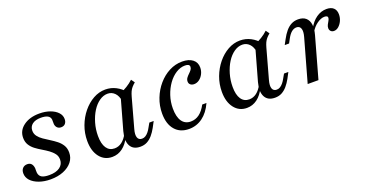

<svg xmlns="http://www.w3.org/2000/svg" viewBox="-29 -847 2432 1276"><g transform="rotate(-20 1186.5 -209.0)"><path d="M172.7 11.3Q127.3 11.3 91.1 -1.7Q54.9 -14.8 34.3 -37.2Q13.8 -59.7 13.8 -88.4Q13.8 -110.9 26.1 -123.9Q38.5 -137 58.8 -137Q77.3 -137 87.4 -125.9Q97.5 -114.7 99.8 -94.2Q99.7 -86.8 99.6 -76.8Q99.4 -66.8 100.2 -60.6Q103.9 -37.8 121.3 -28.2Q138.7 -18.6 173.4 -18.6Q221.2 -18.6 248.2 -38.3Q275.2 -57.9 275.2 -91.8Q275.2 -115.7 261.8 -133.4Q248.4 -151 228.2 -165.7Q207.9 -180.3 184.3 -194.2Q160.8 -208.1 140.1 -223.6Q119.4 -239.2 106.5 -260.3Q93.5 -281.4 93.5 -310.5Q93.5 -362 137.1 -394Q180.7 -426.1 249.1 -426.1Q291.2 -426.1 324.6 -413.9Q358 -401.7 376.9 -381.2Q395.9 -360.8 395.9 -334.6Q395.9 -314.6 385.6 -302.5Q375.3 -290.3 355.9 -290.3Q339.9 -290.3 329.5 -299.8Q319.1 -309.4 316.8 -325.8Q316 -334.5 316.5 -343.7Q317.1 -352.8 316.3 -358.8Q314.1 -377.9 297.2 -387.1Q280.3 -396.2 248.9 -396.2Q210.4 -396.2 188.7 -379.6Q167.1 -362.9 167.1 -334.3Q167.1 -312 180.1 -294.7Q193.1 -277.4 213.8 -263.2Q234.4 -249 257.6 -234.7Q280.7 -220.4 301.4 -204.1Q322.1 -187.8 335.1 -166.3Q348.1 -144.8 348.1 -114.9Q348.1 -77.6 325.6 -49.3Q303.1 -21 263.4 -4.8Q223.7 11.3 172.7 11.3Z M608.3 11.3Q553.2 11.3 519.9 -31.5Q486.7 -74.3 486.7 -145.5Q486.7 -200.5 505.5 -250.9Q524.3 -301.3 556.7 -340.8Q589 -380.3 630 -403.2Q671.1 -426.1 715.5 -426.1Q755.5 -426.1 790.2 -408.1Q825 -390.1 850.9 -357.9L796.4 -314.1Q790.5 -353.8 769.9 -374.2Q749.3 -394.7 720.5 -394.7Q690.3 -394.7 662.1 -374.9Q633.8 -355.2 612.3 -321Q590.8 -286.8 578 -243Q565.2 -199.2 565.2 -151.9Q565.2 -96.4 585.2 -66.6Q605.2 -36.9 642 -36.9Q670.3 -36.9 694 -54.8Q717.7 -72.8 736 -107.9L736.4 -83.3Q714.3 -37.5 681.5 -13.1Q648.7 11.3 608.3 11.3ZM806.8 11.3Q756 11.3 736.7 -25.5Q717.4 -62.2 734.6 -125.5L802.8 -368.2Q828.6 -378.4 853.7 -393.7Q878.8 -409 899.5 -428.5L917.3 -403.6Q902.9 -391.6 893.3 -380.4Q883.6 -369.1 877.2 -355.1Q870.8 -341 865.1 -320.8L807.7 -112.9Q797.3 -76 804.6 -55.6Q811.9 -35.2 835.3 -35.2Q849 -35.2 860.2 -42.4Q871.5 -49.5 881.6 -61.9Q891.7 -74.3 899.8 -89.8L916.6 -119.4H947.3L925.7 -78.7Q910.9 -51.7 893.6 -31.4Q876.2 -11.2 855.2 0.1Q834.1 11.3 806.8 11.3Z M1151.3 11.3Q1088.2 11.3 1052.5 -30.6Q1016.7 -72.4 1016.7 -146.3Q1016.7 -201.9 1036.4 -252.2Q1056 -302.4 1090 -341.8Q1124 -381.2 1167.4 -403.6Q1210.9 -426.1 1258.6 -426.1Q1305.8 -426.1 1332.7 -405.3Q1359.6 -384.6 1359.6 -348Q1359.6 -324.3 1349.1 -303.5Q1338.7 -282.7 1321.6 -270.1Q1304.5 -257.4 1284.4 -257.4Q1268.5 -257.4 1258.5 -265.7Q1248.5 -274 1248.5 -288.1Q1248.5 -302.1 1256.4 -313.2Q1264.4 -324.2 1274.8 -333.9Q1285.2 -343.7 1292.7 -353.4Q1300.2 -363.1 1300.2 -374.6Q1300.2 -394.7 1268.2 -394.7Q1235.4 -394.7 1204.2 -375Q1172.9 -355.3 1148.5 -321.2Q1124.1 -287 1109.6 -243.7Q1095.2 -200.3 1095.2 -153.8Q1095.2 -94.4 1116.8 -62.9Q1138.4 -31.5 1179.1 -31.5Q1212.2 -31.5 1239.2 -51.3Q1266.2 -71.2 1287.9 -111.8H1317.8Q1290.7 -51.7 1247.8 -20.2Q1204.9 11.3 1151.3 11.3Z M1560.8 11.3Q1505.6 11.3 1472.4 -31.5Q1439.1 -74.3 1439.1 -145.5Q1439.1 -200.5 1457.9 -250.9Q1476.8 -301.3 1509.1 -340.8Q1541.4 -380.3 1582.5 -403.2Q1623.5 -426.1 1668 -426.1Q1707.9 -426.1 1742.7 -408.1Q1777.4 -390.1 1803.3 -357.9L1748.8 -314.1Q1742.9 -353.8 1722.3 -374.2Q1701.8 -394.7 1672.9 -394.7Q1642.7 -394.7 1614.5 -374.9Q1586.2 -355.2 1564.7 -321Q1543.2 -286.8 1530.4 -243Q1517.6 -199.2 1517.6 -151.9Q1517.6 -96.4 1537.6 -66.6Q1557.6 -36.9 1594.4 -36.9Q1622.8 -36.9 1646.4 -54.8Q1670.1 -72.8 1688.4 -107.9L1688.8 -83.3Q1666.7 -37.5 1633.9 -13.1Q1601.2 11.3 1560.8 11.3ZM1759.2 11.3Q1708.4 11.3 1689.1 -25.5Q1669.8 -62.2 1687 -125.5L1755.2 -368.2Q1781 -378.4 1806.1 -393.7Q1831.2 -409 1851.9 -428.5L1869.7 -403.6Q1855.3 -391.6 1845.7 -380.4Q1836.1 -369.1 1829.6 -355.1Q1823.2 -341 1817.6 -320.8L1760.1 -112.9Q1749.7 -76 1757 -55.6Q1764.3 -35.2 1787.7 -35.2Q1801.4 -35.2 1812.6 -42.4Q1823.9 -49.5 1834 -61.9Q1844.1 -74.3 1852.2 -89.8L1869.1 -119.4H1899.7L1878.2 -78.7Q1863.4 -51.7 1846 -31.4Q1828.6 -11.2 1807.6 0.1Q1786.5 11.3 1759.2 11.3Z M1993 0 2077.8 -301.9Q2088.2 -338.8 2080.9 -359.2Q2073.6 -379.6 2051 -379.6Q2032.4 -379.6 2015.9 -366Q1999.4 -352.4 1984.9 -325.1L1968.9 -295.5H1938.2L1956.8 -330.1Q1973.1 -361 1991.2 -382.3Q2009.3 -403.7 2030.8 -414.9Q2052.3 -426.1 2078.7 -426.1Q2113.6 -426.1 2133.2 -409Q2152.9 -391.9 2157.3 -361.2Q2161.6 -330.5 2150.1 -289.3L2069.2 0ZM2279 -271.6Q2264.8 -271.6 2256.5 -280.2Q2248.1 -288.9 2248.1 -302.1Q2248.1 -314.6 2254.3 -326.2Q2260.5 -337.8 2266.7 -348.4Q2272.9 -359.1 2272.9 -368.3Q2272.9 -382.3 2249.6 -382.3Q2225.7 -382.3 2197.6 -362.6Q2169.5 -343 2150.5 -309.1L2150.4 -334Q2173.9 -378.8 2207.6 -402.4Q2241.3 -426.1 2280.2 -426.1Q2312.2 -426.1 2329.5 -410.1Q2346.8 -394.1 2346.8 -364.4Q2346.8 -340.6 2337.2 -319.6Q2327.6 -298.7 2312.1 -285.1Q2296.7 -271.6 2279 -271.6Z"/></g></svg>

Font: Playfair 5pt SemiExpanded Light 12pt
Style: Italic
Weight: 300
Italic angle: -15.6°
Version: Version 2.000;gftools[0.9.28]